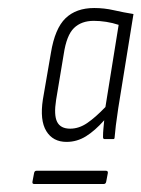

<svg xmlns="http://www.w3.org/2000/svg" viewBox="-20 -685 353 479"><path d="M146 -331Q112 -331 95.5 -358Q79 -385 87 -437L107 -553Q117 -614 143.5 -639.5Q170 -665 215 -665Q240 -665 264 -659.5Q288 -654 313 -650L275 -415Q271 -389 269 -372Q267 -355 266 -343Q266 -338 263 -338H241Q237 -338 237 -343Q237 -354 238 -364Q239 -374 240 -385Q217 -359 194.5 -345Q172 -331 146 -331ZM65 -226Q60 -226 61 -232L65 -253Q66 -259 71 -259H244Q250 -259 249 -253L245 -232Q244 -226 239 -226ZM155 -364Q177 -364 197.5 -378Q218 -392 243 -418L276 -623Q261 -628 245 -630.5Q229 -633 214 -633Q183 -633 164.5 -615Q146 -597 139 -550L120 -436Q114 -398 122.5 -381Q131 -364 155 -364Z"/></svg>

Font: Sofia Sans Condensed ExtraLight
Style: Italic
Weight: 250
Italic angle: -9°
Version: Version 4.100